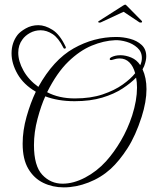

<svg xmlns="http://www.w3.org/2000/svg" viewBox="-20 -768 654 831"><path d="M256 43Q208 43 167.5 23.5Q127 4 102.5 -37.5Q78 -79 78 -146Q78 -203 95 -263Q112 -323 135 -371Q82 -402 56 -447.5Q30 -493 30 -537Q30 -583 56 -617Q67 -631 91.5 -645Q116 -659 146 -659Q175 -659 207 -639Q239 -619 264 -566Q265 -565 265 -562Q265 -558 260.5 -557.5Q256 -557 254 -562Q233 -604 207.5 -620.5Q182 -637 156 -637Q131 -637 110 -625.5Q89 -614 77 -597Q59 -573 59 -540Q59 -503 81.5 -462.5Q104 -422 146 -392Q211 -509 298.5 -558.5Q386 -608 483 -608Q513 -608 543 -600Q573 -592 593 -573.5Q613 -555 613 -524Q613 -507 605 -485Q604 -481 601.5 -477Q599 -473 597 -468Q614 -431 614 -382Q614 -328 593 -262Q567 -181 532 -126.5Q497 -72 459 -37Q417 1 363 22Q309 43 256 43ZM304 -342Q373 -342 424.5 -359.5Q476 -377 511 -402Q546 -427 565 -451Q557 -481 540 -498Q523 -515 498 -515Q483 -515 466 -509Q464 -508 460 -508Q455 -508 455 -512Q455 -517 461 -520Q478 -529 501 -529Q524 -529 548 -519Q572 -509 587 -486Q594 -501 594 -517Q594 -544 574.5 -561.5Q555 -579 528 -587Q501 -595 478 -594Q429 -592 377 -570.5Q325 -549 275.5 -501Q226 -453 184 -369Q235 -342 304 -342ZM251 27Q298 27 348.5 0.5Q399 -26 439 -70Q474 -109 503.5 -159.5Q533 -210 552 -268Q573 -334 573 -389Q573 -401 572 -411.5Q571 -422 569 -432Q547 -409 510.5 -385Q474 -361 422.5 -345.5Q371 -330 303 -330Q266 -330 234 -335.5Q202 -341 176 -351Q158 -312 142.5 -254Q127 -196 127 -140Q127 -50 163 -11.5Q199 27 251 27ZM416 -671Q412 -669 407 -671Q402 -673 408 -677L513 -744Q520 -748 522 -748Q524 -748 528 -744L594 -677Q595 -676 595 -674Q595 -671 591.5 -670.5Q588 -670 584 -671L515 -717Z"/></svg>

Font: Gwendolyn
Style: Regular
Weight: 400
Designer: Robert E. Leuschke
Foundry: Robert E. Leuschke
Version: Version 1.010; ttfautohint (v1.8.3)